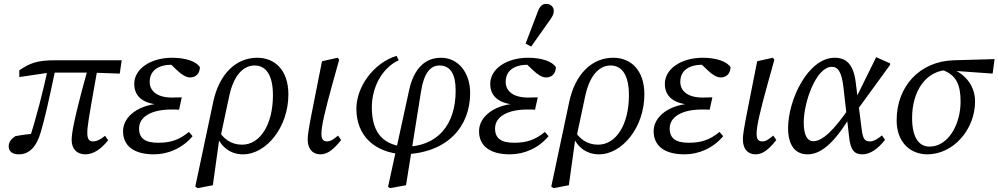

<svg xmlns="http://www.w3.org/2000/svg" viewBox="-20 -786 5169 994"><path d="M78 13C132 13 170 -27 192 -105C214 -183 227 -238 270 -442L230 -443C204 -313 169 -183 129 -54L157 -70L168 -94C130 -93 91 -87 59 -81C44 -71 25 -54 25 -29C25 0 46 13 78 13ZM80 -387 235 -410H456L600 -405L610 -474H269C172 -474 136 -460 80 -422V-387ZM422 13C461 13 501 -11 540 -60L524 -83C502 -65 481 -54 462 -54C441 -54 432 -67 432 -97C432 -130 435 -152 487 -442H438C359 -157 351 -94 351 -61C351 -15 378 13 422 13Z M777 13C851 13 925 -19 977 -81L958 -103C908 -62 864 -47 799 -47C732 -47 700 -69 700 -121C700 -182 765 -219 867 -219C882 -219 895 -219 907 -218L921 -282C895 -281 894 -281 870 -281C796 -281 755 -313 755 -362C755 -419 797 -451 872 -451C892 -451 909 -449 932 -444L927 -461H856L897 -422C921 -399 944 -385 964 -385C994 -385 1014 -405 1015 -438C997 -468 941 -487 871 -487C759 -487 675 -429 675 -352C675 -283 725 -246 821 -243L823 -250C706 -249 617 -187 617 -107C617 -30 674 13 777 13Z M1003 188 1082 173 1117 -79H1122L1167 -290C1189 -392 1237 -447 1298 -447C1356 -447 1393 -399 1393 -293C1393 -143 1328 -37 1233 -37C1177 -37 1133 -67 1105 -122L1095 -105C1115 -31 1168 13 1238 13C1359 13 1473 -128 1473 -297C1473 -423 1403 -487 1312 -487C1198 -487 1114 -399 1084 -259L991 180L1003 188Z M1639 13C1676 13 1708 -13 1746 -61L1730 -84C1708 -66 1693 -54 1674 -54C1653 -54 1644 -65 1644 -93C1644 -133 1661 -207 1702 -355L1736 -477L1728 -487L1647 -469L1602 -242C1576 -112 1573 -85 1573 -64C1573 -15 1598 13 1639 13Z M2070 13 2078 -26C1973 -34 1905 -89 1905 -230C1905 -335 1958 -434 2044 -474L2033 -497C1912 -459 1825 -335 1825 -223C1825 -85 1917 5 2070 13ZM1999 188 2082 173 2160 -314C2175 -410 2210 -447 2255 -447C2312 -447 2339 -402 2339 -317C2339 -138 2244 -27 2075 -26L2069 13C2301 7 2414 -135 2414 -304C2414 -411 2352 -487 2263 -487C2179 -487 2122 -429 2098 -319L1989 181L1999 188Z M2620 13C2694 13 2768 -19 2820 -81L2801 -103C2751 -62 2707 -47 2642 -47C2575 -47 2543 -69 2543 -121C2543 -182 2608 -219 2710 -219C2725 -219 2738 -219 2750 -218L2764 -282C2738 -281 2737 -281 2713 -281C2639 -281 2598 -313 2598 -362C2598 -419 2640 -451 2715 -451C2735 -451 2752 -449 2775 -444L2770 -461H2699L2740 -422C2764 -399 2787 -385 2807 -385C2837 -385 2857 -405 2858 -438C2840 -468 2784 -487 2714 -487C2602 -487 2518 -429 2518 -352C2518 -283 2568 -246 2664 -243L2666 -250C2549 -249 2460 -187 2460 -107C2460 -30 2517 13 2620 13ZM2701 -560 2730 -545C2761 -589 2793 -634 2824 -678C2841 -702 2847 -712 2847 -730C2847 -749 2832 -766 2808 -766C2791 -766 2776 -757 2765 -728C2744 -672 2722 -616 2701 -560Z M2846 188 2925 173 2960 -79H2965L3010 -290C3032 -392 3080 -447 3141 -447C3199 -447 3236 -399 3236 -293C3236 -143 3171 -37 3076 -37C3020 -37 2976 -67 2948 -122L2938 -105C2958 -31 3011 13 3081 13C3202 13 3316 -128 3316 -297C3316 -423 3246 -487 3155 -487C3041 -487 2957 -399 2927 -259L2834 180L2846 188Z M3524 13C3598 13 3672 -19 3724 -81L3705 -103C3655 -62 3611 -47 3546 -47C3479 -47 3447 -69 3447 -121C3447 -182 3512 -219 3614 -219C3629 -219 3642 -219 3654 -218L3668 -282C3642 -281 3641 -281 3617 -281C3543 -281 3502 -313 3502 -362C3502 -419 3544 -451 3619 -451C3639 -451 3656 -449 3679 -444L3674 -461H3603L3644 -422C3668 -399 3691 -385 3711 -385C3741 -385 3761 -405 3762 -438C3744 -468 3688 -487 3618 -487C3506 -487 3422 -429 3422 -352C3422 -283 3472 -246 3568 -243L3570 -250C3453 -249 3364 -187 3364 -107C3364 -30 3421 13 3524 13Z M3892 13C3929 13 3961 -13 3999 -61L3983 -84C3961 -66 3946 -54 3927 -54C3906 -54 3897 -65 3897 -93C3897 -133 3914 -207 3955 -355L3989 -477L3981 -487L3900 -469L3855 -242C3829 -112 3826 -85 3826 -64C3826 -15 3851 13 3892 13Z M4161 13C4223 13 4295 -33 4393 -201L4380 -233C4298 -111 4237 -55 4191 -55C4159 -55 4141 -86 4141 -153C4141 -256 4205 -440 4286 -440C4319 -440 4338 -413 4347 -330L4376 -76C4383 -12 4401 13 4444 13C4484 13 4523 -13 4562 -62L4546 -85C4522 -65 4502 -54 4484 -54C4456 -54 4447 -66 4440 -124L4424 -250L4421 -272L4410 -361C4398 -455 4360 -487 4301 -487C4164 -487 4060 -271 4060 -122C4060 -35 4096 13 4161 13ZM4414 -211 4588 -450V-458L4516 -490L4408 -271L4414 -211Z M4781 13C4915 13 5028 -115 5028 -261C5028 -351 4964 -419 4880 -437L4861 -423C4930 -397 4953 -349 4953 -260C4953 -140 4888 -27 4792 -27C4740 -27 4702 -70 4702 -176C4702 -314 4774 -424 4894 -424L4909 -420L5119 -405L5129 -480L4919 -474C4739 -469 4622 -337 4622 -163C4622 -49 4693 13 4781 13Z"/></svg>

Font: Source Serif Variable
Style: Italic
Weight: 389
Italic angle: -12°
Designer: Frank Grießhammer
Foundry: Adobe Systems Incorporated
Version: Version 3.001;hotconv 1.0.111;makeotfexe 2.5.65597